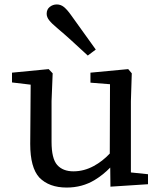

<svg xmlns="http://www.w3.org/2000/svg" viewBox="-20 -830 732 864"><path d="M190 -768Q190 -788 204 -799Q218 -810 235.5 -810Q253 -810 267 -799Q282 -787 299 -763Q319 -734 411 -607L375 -580L301 -648Q276 -671 237 -704Q213 -724 201.5 -738.5Q190 -753 190 -768ZM157 -31Q116 -76 116 -182Q116 -184 118 -449L34 -459V-468V-503L199 -519L217 -500L212 -375V-192Q212 -116 237.5 -87.5Q263 -59 310.5 -59Q358 -59 402 -83Q441 -104 474 -139L475 -451L387 -458V-503L557 -519L573 -500L569 -374V-54L646 -46V-1L477 10L476 -76Q444 -43 406 -20Q350 14 280 14Q201 14 157 -31Z"/></svg>

Font: Early Summer Mincho Screen
Style: Regular
Weight: 400
Designer: GuiWonder
Version: Version 1.002